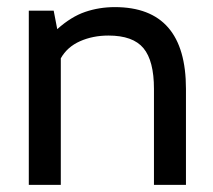

<svg xmlns="http://www.w3.org/2000/svg" viewBox="-20 -520 599 540"><path d="M503 -270V0H413V-270Q413 -349 383.5 -384.5Q354 -420 285 -420Q241 -420 205 -404Q169 -388 151 -356V0H61V-490H131L141 -438Q180 -473 219.5 -486.5Q259 -500 303 -500Q503 -500 503 -270Z"/></svg>

Font: Cabin
Style: Regular
Weight: 400
Designer: Pablo Impallari
Foundry: Pablo Impallari. http://www.impallari.com Igino Marini. http://www.ikern.com
Version: Version 2.200